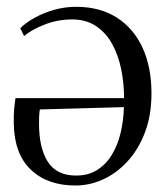

<svg xmlns="http://www.w3.org/2000/svg" viewBox="-20 -544 500 578"><path d="M207.5 14.5Q123 14.5 73 -33Q23 -80.5 21.5 -171.5Q21 -200.5 22.8 -217.8Q24.5 -235 26.5 -248.5H353.5Q353.5 -292.5 345 -334.8Q336.5 -377 318 -411Q299.5 -445 269.5 -465.2Q239.5 -485.5 196.5 -485.5Q154 -485.5 114.2 -470Q74.5 -454.5 52.5 -435.5L41 -459Q59 -477 86 -491.5Q113 -506 144.5 -514.8Q176 -523.5 209 -523.5Q280.5 -523.5 331 -491.5Q381.5 -459.5 408.8 -401Q436 -342.5 436 -263Q436 -196.5 416.2 -145Q396.5 -93.5 363.5 -57.8Q330.5 -22 290 -3.8Q249.5 14.5 207.5 14.5ZM209 -15.5Q246 -15.5 272.8 -32.5Q299.5 -49.5 317 -78.5Q334.5 -107.5 343.2 -144.5Q352 -181.5 353 -221.5L100 -214.5Q98 -203.5 97.8 -192.2Q97.5 -181 97.5 -171.5Q97.5 -98.5 124 -57Q150.5 -15.5 209 -15.5Z"/></svg>

Font: Merriweather 120pt Light
Style: Regular
Weight: 300
Version: Version 2.100